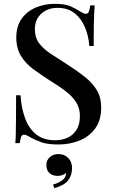

<svg xmlns="http://www.w3.org/2000/svg" viewBox="-20 -740 595 1002"><path d="M265 -720Q318 -720 346 -708Q374 -696 395 -682Q407 -675 414.5 -671.5Q422 -668 429 -668Q439 -668 443.5 -679Q448 -690 451 -712H474Q473 -694 471.5 -669.5Q470 -645 469.5 -605Q469 -565 469 -500H446Q443 -549 424.5 -595Q406 -641 370.5 -670Q335 -699 280 -699Q229 -699 195.5 -668.5Q162 -638 162 -588Q162 -544 184 -514.5Q206 -485 244.5 -459.5Q283 -434 332 -403Q382 -371 422 -339.5Q462 -308 485 -270Q508 -232 508 -178Q508 -113 477.5 -70.5Q447 -28 396 -7Q345 14 284 14Q228 14 195 2Q162 -10 139 -23Q117 -37 105 -37Q95 -37 90.5 -26Q86 -15 83 7H60Q62 -15 62.5 -44.5Q63 -74 63.5 -122Q64 -170 64 -243H87Q91 -181 109.5 -127Q128 -73 166.5 -40.5Q205 -8 269 -8Q303 -8 332 -21Q361 -34 379 -62Q397 -90 397 -134Q397 -175 377.5 -206Q358 -237 323.5 -263.5Q289 -290 243 -318Q196 -348 155 -378Q114 -408 89.5 -448Q65 -488 65 -543Q65 -604 93.5 -643Q122 -682 167.5 -701Q213 -720 265 -720ZM285 64Q316 64 336 84.5Q356 105 356 137Q356 175 335.5 201.5Q315 228 263 242L257 223Q284 216 304.5 201Q325 186 325 162Q318 169 306.5 173.5Q295 178 281 178Q255 178 238.5 163.5Q222 149 222 121Q222 96 240 80Q258 64 285 64Z"/></svg>

Font: Playfair Display Medium
Style: Regular
Weight: 500
Designer: Claus Eggers Sørensen
Foundry: Claus Eggers Sørensen
Version: Version 1.203